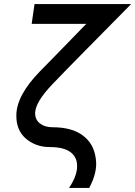

<svg xmlns="http://www.w3.org/2000/svg" viewBox="-20 -720 662 940"><path d="M149 -700 135 -603H403Q403 -603 400.5 -601Q398 -599 388 -588.5Q378 -578 354 -553.5Q330 -529 287 -484.5Q244 -440 175 -370Q61 -253 60 -156Q59 -83 106 -42Q155 0 223 0Q291 0 324 24Q354 46 357 83Q362 135 318 200H417Q438 160 446 124.5Q454 89 449 57Q440 -17 385 -57Q332 -97 237 -97Q199 -97 175 -116Q151 -135 152 -169Q155 -222 236 -307Q299 -373 395.5 -470.5Q492 -568 622 -700Z"/></svg>

Font: Unageo
Style: Medium-Italic
Weight: 500
Designer: Richard Sepsi
Foundry: Richard Sepsi
Version: Version 2.000